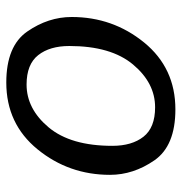

<svg xmlns="http://www.w3.org/2000/svg" viewBox="-4 -557 569 601"><g transform="rotate(90 280.5 -256.5)"><path d="M33.2 -196.3Q33.2 -325.2 113 -423.1Q192.9 -521 322.3 -521Q436.5 -521 481.9 -455.3Q527.3 -389.6 527.3 -316.4Q527.3 -187.5 447.5 -89.6Q367.7 8.3 238.3 8.3Q124 8.3 78.6 -57.4Q33.2 -123 33.2 -196.3ZM124 -189Q124 -127.9 152.6 -91.6Q181.2 -55.2 244.6 -55.2Q320.8 -55.2 378.7 -124.3Q436.5 -193.4 436.5 -323.7Q436.5 -384.8 408 -421.1Q379.4 -457.5 315.9 -457.5Q239.7 -457.5 181.9 -388.4Q124 -319.3 124 -189Z"/></g></svg>

Font: Istok Web
Style: BoldItalic
Weight: 700
Italic angle: -13°
Designer: Andrey V. Panov
Foundry: Andrey V. Panov
Version: Version 1.0.2g